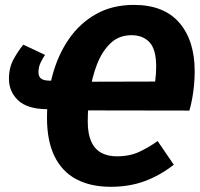

<svg xmlns="http://www.w3.org/2000/svg" viewBox="-20 -730 801 768"><path d="M610.5 -165.9 675.2 -71Q619 -27.4 557.9 -5.1Q496.8 17.2 422.9 17.2Q342.1 17.2 285 -13.2Q227.9 -43.7 197.9 -105.2Q168 -166.6 168 -258.3Q168 -347.5 189.9 -429.1Q211.9 -510.7 255.5 -573.8Q299.1 -637 364.2 -673.7Q429.3 -710.4 515.5 -710.4Q635.2 -710.4 697 -639.4Q758.8 -568.3 758.8 -444.3Q758.8 -418.8 756.3 -391Q753.8 -363.1 749 -336.8Q744.2 -310.5 737.6 -287.7L318 -288.4L333.9 -403.1L600.7 -403.8Q602.7 -420.2 603.7 -435.2Q604.7 -450.3 604.7 -463.4Q604.7 -532.6 578.1 -560.9Q551.5 -589.2 506.3 -589.2Q455.7 -589.2 422 -556.9Q388.2 -524.5 368 -472.6Q347.9 -420.7 339.4 -360.4Q331 -300.1 331 -244.1Q331 -195.4 344.6 -164.6Q358.2 -133.9 384.2 -119.3Q410.2 -104.7 447.5 -104.7Q499.9 -104.7 539.1 -123.6Q578.3 -142.4 610.5 -165.9ZM177.4 -407.4 218.9 -407 201.2 -292.3 165.3 -293.3Q88.5 -294.4 52.2 -329Q15.8 -363.7 15.8 -414.5Q15.8 -460.3 35 -494.4Q54.1 -528.5 73.3 -551.3L160.1 -510.4Q151.4 -497.7 142.6 -479.8Q133.9 -461.9 133.9 -441.5Q133.9 -423.4 144.5 -415.6Q155.1 -407.7 177.4 -407.4Z"/></svg>

Font: Fira Sans Variable
Style: Italic
Weight: 397
Italic angle: -8°
Designer: Carrois Corporate & Edenspiekermann AG
Foundry: Carrois Corporate GbR & Edenspiekermann AG
Version: Version 4.202